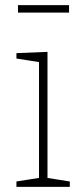

<svg xmlns="http://www.w3.org/2000/svg" viewBox="-20 -728 322 748"><path d="M249 -708V-679H50V-708ZM165 -28 157 -36 252 -21V0H44V-21L139 -36L132 -28V-493L139 -485L44 -500V-521L165 -526Z"/></svg>

Font: Bitter Thin ExtraLight
Style: Regular
Weight: 250
Version: Version 2.002